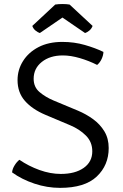

<svg xmlns="http://www.w3.org/2000/svg" viewBox="-20 -898 595 930"><path d="M38.5 -63Q40 -80 50.8 -97.2Q61.5 -114.5 74 -124Q118.5 -93.5 171.2 -74.5Q224 -55.5 274.5 -55.5Q344 -55.5 385.5 -84.8Q427 -114 427 -165Q427 -210.5 396.2 -241.2Q365.5 -272 320.5 -291L199.5 -342Q136 -369 100.5 -409.5Q65 -450 65 -510Q65 -560 91.5 -602.2Q118 -644.5 166.5 -669.8Q215 -695 282 -695Q339.5 -695 390.8 -680.2Q442 -665.5 481 -646.5Q480.5 -630 472.2 -612.2Q464 -594.5 450.5 -583.5Q411 -603.5 366.8 -616.5Q322.5 -629.5 284.5 -629.5Q222 -629.5 182.5 -598Q143 -566.5 143 -516.5Q143 -476 171.8 -451.8Q200.5 -427.5 240 -411L357.5 -362Q397 -345.5 431 -320.8Q465 -296 485.8 -261.5Q506.5 -227 506.5 -181Q506.5 -97.5 448.5 -42.8Q390.5 12 271 12Q208 12 146.8 -8.5Q85.5 -29 38.5 -63ZM317 -876 428.5 -772.5Q423.5 -759 412.8 -750Q402 -741 392 -738L282.5 -813L173 -738Q163 -741 152 -750Q141 -759 136.5 -772.5L247.5 -876Q263.5 -878.5 282.5 -878.5Q301.5 -878.5 317 -876Z"/></svg>

Font: Signika SC Light
Style: Regular
Weight: 300
Designer: Anna Giedryś
Foundry: Anna Giedryś
Version: Version 2.000; ttfautohint (v1.8.3) -l 8 -r 50 -G 200 -x 9 -